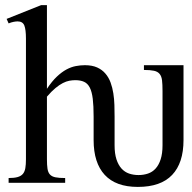

<svg xmlns="http://www.w3.org/2000/svg" viewBox="-20 -715 752 751"><path d="M697.8 -460V-167Q697.8 -77.6 653.3 -30.8Q608.9 16.1 519 16.1Q433.1 16.1 389.6 -31Q346.2 -78.1 346.2 -167V-258.8Q346.2 -301.3 342.8 -328.9Q339.4 -356.4 331.1 -372.6Q322.8 -388.7 308.8 -395Q294.9 -401.4 274.4 -401.4Q263.2 -401.4 251.2 -399.2Q239.3 -397 225.8 -390.1Q212.4 -383.3 197 -370.6Q181.6 -357.9 163.6 -336.9V-91.8Q163.6 -69.3 165.8 -54.9Q168 -40.5 175.3 -32.5Q182.6 -24.4 196.8 -21.5Q210.9 -18.6 234.9 -18.6V0H13.7V-18.6Q35.6 -18.6 49.1 -22.5Q62.5 -26.4 69.6 -34.9Q76.7 -43.5 79.1 -57.4Q81.5 -71.3 81.5 -91.8V-564Q81.5 -599.1 75.2 -615.2Q68.8 -631.3 48.8 -631.3Q42.5 -631.3 33.4 -629.6Q24.4 -627.9 13.7 -623.5L5.9 -641.1L140.6 -694.8H163.6V-367.7Q183.1 -397 202.1 -415Q221.2 -433.1 239.7 -443.1Q258.3 -453.1 276.4 -456.5Q294.4 -460 312 -460Q340.3 -460 359.9 -451.2Q379.4 -442.4 392.3 -427.2Q405.3 -412.1 412.6 -392.1Q419.9 -372.1 423.3 -349.9Q426.8 -327.6 427.5 -304.2Q428.2 -280.8 428.2 -258.8V-147Q428.2 -114.3 435.5 -91.8Q442.9 -69.3 455.3 -55.7Q467.8 -42 484.9 -36.1Q502 -30.3 522 -30.3Q541.5 -30.3 558.8 -36.1Q576.2 -42 588.6 -55.7Q601.1 -69.3 608.4 -91.8Q615.7 -114.3 615.7 -147V-358.9Q615.7 -384.8 613.8 -400.9Q611.8 -417 604.2 -426Q596.7 -435.1 582.3 -438.2Q567.9 -441.4 543 -441.4V-460Z"/></svg>

Font: Doulos SIL
Style: Regular
Weight: 400
Designer: Walt Agee, Victor Gaultney, Peter Martin, Debbi Hosken
Foundry: SIL International
Version: Version 4.110; 2011; Maintenance release